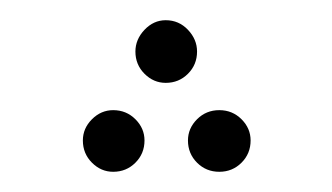

<svg xmlns="http://www.w3.org/2000/svg" viewBox="-20 -192 329 190"><path d="M144 -110Q132 -110 123 -119Q114 -128 114 -141Q114 -153 123 -162.5Q132 -172 144 -172Q157 -172 166 -162.5Q175 -153 175 -141Q175 -128 166 -119Q157 -110 144 -110ZM92 -22Q80 -22 71 -31Q62 -40 62 -53Q62 -65 71 -74Q80 -83 92 -83Q105 -83 114 -74Q123 -65 123 -53Q123 -40 114 -31Q105 -22 92 -22ZM197 -22Q184 -22 175 -31Q166 -40 166 -53Q166 -65 175 -74Q184 -83 197 -83Q210 -83 219 -74Q228 -65 228 -53Q228 -40 219 -31Q210 -22 197 -22Z"/></svg>

Font: Noto Sans Arabic Cond ExtLt
Style: Regular
Weight: 200
Width: 3
Designer: Monotype Design Team, Nadine Chahine, Nizar Qandah and Khaled Hosny
Foundry: Monotype Imaging Inc.
Version: Version 2.012; ttfautohint (v1.8.4.7-5d5b)